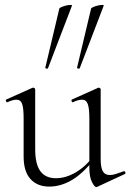

<svg xmlns="http://www.w3.org/2000/svg" viewBox="-20 -751 530 780"><path d="M180 7Q132 7 104 -23.5Q76 -54 76 -115V-270Q76 -311 70 -328.5Q64 -346 47 -346Q32 -346 11 -336Q7 -334 4.5 -340Q2 -346 6 -347L111 -394Q113 -395 115 -395Q117 -395 120 -393Q123 -391 123 -388V-145Q123 -84 144 -55.5Q165 -27 207 -27Q248 -27 289 -51.5Q330 -76 361 -119L366 -108Q317 -46 272 -19.5Q227 7 180 7ZM389 -388V-105Q389 -71 397.5 -55.5Q406 -40 426 -40Q437 -40 450 -44Q463 -48 482 -55Q487 -57 489 -51.5Q491 -46 487 -44L375 8Q373 9 371 9Q364 9 353.5 -11.5Q343 -32 343 -71V-270Q343 -311 336.5 -328.5Q330 -346 313 -346Q298 -346 277 -336Q273 -334 271 -340Q269 -346 273 -347L378 -394Q380 -395 381 -395Q383 -395 386 -393Q389 -391 389 -388ZM175 -474Q174 -471 168.5 -472.5Q163 -474 164 -476L221 -716Q222 -719 230 -722.5Q238 -726 248.5 -728.5Q259 -731 266.5 -731Q274 -731 272 -727ZM304 -474Q303 -471 297.5 -472.5Q292 -474 293 -476L350 -716Q351 -719 359 -722.5Q367 -726 377.5 -728.5Q388 -731 395.5 -731Q403 -731 401 -727Z"/></svg>

Font: Cormorant Garamond Light
Style: Regular
Weight: 300
Designer: Christian Thalmann (Catharsis Fonts)
Foundry: Catharsis Fonts
Version: Version 4.001